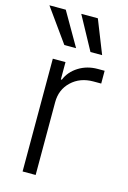

<svg xmlns="http://www.w3.org/2000/svg" viewBox="-120 -839 596 897"><g transform="rotate(15 178.5 -391.0)"><path d="M83.5 0V-545.5H144.9V-461.6H149.5Q166.2 -502.8 206.7 -528.2Q247.2 -553.6 298.7 -553.6H332V-491.8H294Q230.1 -491.8 188.4 -452.4Q146.7 -413 146.7 -352.3V0ZM245.4 -621.1 157.7 -782.3H237.9L301.8 -621.1ZM119 -621.1 3.6 -782.3H82.7L175.8 -621.1Z"/></g></svg>

Font: Inter Zeller Light
Style: Regular
Weight: 300
Designer: Rasmus Andersson; Joe Bland
Foundry: zeller
Version: Version 3.015;git-dec3a8cb1